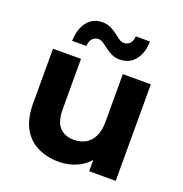

<svg xmlns="http://www.w3.org/2000/svg" viewBox="-136 -877 958 1005"><g transform="rotate(20 343.5 -374.5)"><path d="M299 8Q232 8 179.5 -18Q127 -44 98 -97.5Q69 -151 69 -234V-538H225V-257Q225 -190 253.5 -158.5Q282 -127 334 -127Q370 -127 398 -142.5Q426 -158 442 -190.5Q458 -223 458 -272V-538H614V0H466V-148L493 -105Q466 -49 413.5 -20.5Q361 8 299 8ZM416 -604Q390 -604 370 -613.5Q350 -623 334 -635.5Q318 -648 304 -657.5Q290 -667 276 -667Q256 -667 243 -652.5Q230 -638 228 -611H149Q151 -678 182 -717.5Q213 -757 266 -757Q292 -757 312 -747.5Q332 -738 348.5 -725Q365 -712 379 -702.5Q393 -693 406 -693Q427 -693 440 -707.5Q453 -722 454 -747H533Q532 -683 500.5 -643.5Q469 -604 416 -604Z"/></g></svg>

Font: Montserrat Thin
Style: Bold
Weight: 700
Version: Version 9.000